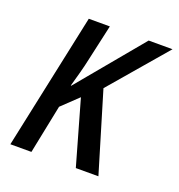

<svg xmlns="http://www.w3.org/2000/svg" viewBox="-104 -624 664 711"><g transform="rotate(20 228.5 -268.0)"><path d="M13 0H96L135 -192L199 -253L271 0H360L266 -313L457 -536H363L151 -281H149C159 -317 171 -358 179 -397L210 -536H127Z"/></g></svg>

Font: Noto Sans Display SemiCondensed
Style: Italic
Weight: 400
Width: 4
Italic angle: -12°
Designer: Monotype Design Team
Foundry: Monotype Imaging Inc.
Version: Version 1.900